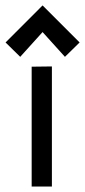

<svg xmlns="http://www.w3.org/2000/svg" viewBox="-36 -684 311 704"><path d="M80.1 -439.5V0H154.3V-440.4ZM120.1 -664.1 255.9 -528.3 202.1 -475.6 120.1 -566.4 38.1 -475.6 -15.6 -528.3Z"/></svg>

Font: Geo
Style: Regular
Weight: 500
Version: Version 001.2